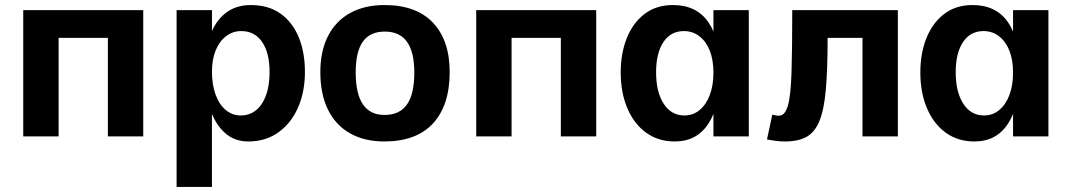

<svg xmlns="http://www.w3.org/2000/svg" viewBox="-20 -540 4233 760"><path d="M72 -500H547V0H407V-390H212V0H72Z M679 -500H819V200H679ZM963 20Q907 20 868.5 -15.5Q830 -51 810 -113.5Q790 -176 790 -255Q790 -336 810.5 -395.5Q831 -455 872 -487.5Q913 -520 972 -520Q1043 -520 1090.5 -486Q1138 -452 1162.5 -392.5Q1187 -333 1187 -255Q1187 -177 1160 -115Q1133 -53 1082.5 -16.5Q1032 20 963 20ZM933 -83Q986 -83 1016.5 -129.5Q1047 -176 1047 -255Q1047 -331 1017.5 -374Q988 -417 935 -417Q901 -417 874.5 -396.5Q848 -376 833.5 -340Q819 -304 819 -256Q819 -206 833 -166.5Q847 -127 873 -105Q899 -83 933 -83Z M1501 20Q1423 20 1366 -12Q1309 -44 1278.5 -105.5Q1248 -167 1248 -255Q1248 -338 1278.5 -397.5Q1309 -457 1366 -488.5Q1423 -520 1502 -520Q1628 -520 1694 -450Q1760 -380 1760 -255Q1760 -123 1694 -51.5Q1628 20 1501 20ZM1502 -85Q1562 -85 1591 -126.5Q1620 -168 1620 -253Q1620 -334 1591 -374.5Q1562 -415 1503 -415Q1445 -415 1416.5 -375.5Q1388 -336 1388 -253Q1388 -169 1416.5 -127Q1445 -85 1502 -85Z M1865 -500H2340V0H2200V-390H2005V0H1865Z M2651 20Q2586 20 2538 -14.5Q2490 -49 2463.5 -111Q2437 -173 2437 -253Q2437 -329 2461 -389Q2485 -449 2531 -484.5Q2577 -520 2644 -520Q2737 -520 2784 -452Q2831 -384 2831 -253Q2831 -124 2785 -52Q2739 20 2651 20ZM2689 -83Q2724 -83 2750 -105Q2776 -127 2790 -165Q2804 -203 2804 -253Q2804 -303 2789.5 -339.5Q2775 -376 2748.5 -396.5Q2722 -417 2687 -417Q2635 -417 2606 -373.5Q2577 -330 2577 -254Q2577 -176 2607 -129.5Q2637 -83 2689 -83ZM2804 0V-500H2944V0Z M3037 -86Q3044 -85 3049.5 -83.5Q3055 -82 3063 -82Q3087 -82 3098.5 -121Q3110 -160 3113 -251.5Q3116 -343 3116 -500H3534V0H3394V-390H3256Q3256 -266 3249 -186Q3242 -106 3223.5 -61Q3205 -16 3172 2Q3139 20 3087 20Q3068 20 3049.5 17.5Q3031 15 3016 12Z M3837 20Q3772 20 3724 -14.5Q3676 -49 3649.5 -111Q3623 -173 3623 -253Q3623 -329 3647 -389Q3671 -449 3717 -484.5Q3763 -520 3830 -520Q3923 -520 3970 -452Q4017 -384 4017 -253Q4017 -124 3971 -52Q3925 20 3837 20ZM3875 -83Q3910 -83 3936 -105Q3962 -127 3976 -165Q3990 -203 3990 -253Q3990 -303 3975.5 -339.5Q3961 -376 3934.5 -396.5Q3908 -417 3873 -417Q3821 -417 3792 -373.5Q3763 -330 3763 -254Q3763 -176 3793 -129.5Q3823 -83 3875 -83ZM3990 0V-500H4130V0Z"/></svg>

Font: Moderustic SemiBold
Style: Regular
Weight: 600
Designer: Tural Alisoy
Foundry: TAFT Foundry
Version: Version 2.120